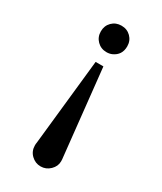

<svg xmlns="http://www.w3.org/2000/svg" viewBox="-207 -847 831 983"><g transform="rotate(30 208.0 -355.0)"><path d="M285.2 -35.2Q286.6 -27.8 286.6 -14.6Q286.6 15.1 263.2 37.8Q239.7 60.5 208 60.5Q176.3 60.5 152.8 37.8Q129.4 15.1 129.4 -18.6Q129.4 -27.8 130.9 -35.2L185.1 -543.9H231ZM285.6 -693.4Q285.6 -641.1 238.8 -620.6Q224.6 -614.7 208 -614.7Q174.8 -614.7 152.3 -637.2Q129.9 -659.7 129.9 -693.1Q129.9 -726.6 152.1 -748.8Q174.3 -771 207.8 -771Q241.2 -771 263.4 -748.8Q285.6 -726.6 285.6 -693.4Z"/></g></svg>

Font: Cantata One
Style: Regular
Weight: 400
Designer: Joana Maria Correia da Silva
Foundry: Joana Maria Correia da Silva
Version: Version 1.002